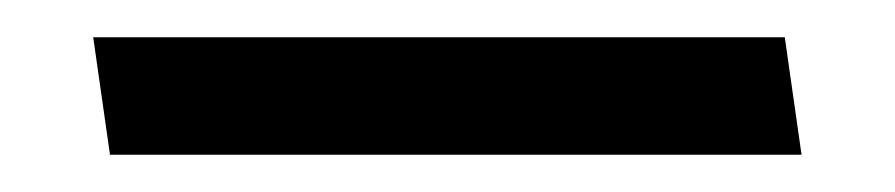

<svg xmlns="http://www.w3.org/2000/svg" viewBox="-20 -83 480 103"><path d="M39 0H410L401 -63H30Z"/></svg>

Font: Catamaran
Style: Regular
Weight: 400
Designer: Pria Ravichandran
Version: Version 1.000;PS 001.000;hotconv 1.0.70;makeotf.lib2.5.58329